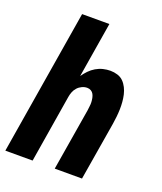

<svg xmlns="http://www.w3.org/2000/svg" viewBox="-136 -824 772 913"><g transform="rotate(20 250.0 -367.5)"><path d="M0 0 121 -735H259L213 -455Q224 -471 237.5 -485Q251 -499 268 -509Q285 -519 303.5 -523.5Q322 -528 340 -528Q359 -528 376.5 -522.5Q394 -517 406 -505Q418 -493 426 -477Q434 -461 438 -443.5Q442 -426 443.5 -407.5Q445 -389 444.5 -370.5Q444 -352 442 -333Q440 -314 437 -295L388 0H250L302 -314Q303 -325 304.5 -335.5Q306 -346 305.5 -356.5Q305 -367 303 -377Q301 -387 296.5 -395.5Q292 -404 283.5 -409Q275 -414 264 -414Q251 -414 238 -408Q225 -402 215.5 -391.5Q206 -381 201 -368Q196 -355 194 -342L138 0Z"/></g></svg>

Font: Iosevka SS04 Heavy Oblique
Style: Regular
Weight: 900
Italic angle: -9°
Monospace: yes
Designer: Belleve Invis
Foundry: Belleve Invis
Version: Version 19.0.0; ttfautohint (v1.8.4)